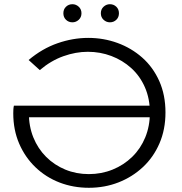

<svg xmlns="http://www.w3.org/2000/svg" viewBox="-20 -886 864 912"><path d="M402 6Q328 6 263 -19Q198 -44 148.5 -91.5Q99 -139 71 -204Q43 -269 43 -348Q43 -357 43.5 -366Q44 -375 46 -384H741V-329H98L117 -350Q117 -286 138.5 -233Q160 -180 199 -141Q238 -102 290 -80.5Q342 -59 402 -59Q462 -59 515 -80.5Q568 -102 608 -141Q648 -180 670 -233.5Q692 -287 692 -351Q692 -417 668.5 -471Q645 -525 603.5 -562.5Q562 -600 509 -620Q456 -640 397 -640Q340 -640 281 -619Q222 -598 169 -553L116 -601Q180 -655 253 -680.5Q326 -706 399 -706Q472 -706 538 -682Q604 -658 655.5 -612.5Q707 -567 736.5 -501Q766 -435 766 -352Q766 -271 737.5 -205Q709 -139 658.5 -92Q608 -45 542.5 -19.5Q477 6 402 6ZM502 -780Q485 -780 472 -792Q459 -804 459 -823Q459 -842 472 -854Q485 -866 502 -866Q520 -866 532.5 -854Q545 -842 545 -823Q545 -804 532.5 -792Q520 -780 502 -780ZM324 -780Q306 -780 293.5 -792Q281 -804 281 -823Q281 -842 293.5 -854Q306 -866 324 -866Q341 -866 354 -854Q367 -842 367 -823Q367 -804 354 -792Q341 -780 324 -780Z"/></svg>

Font: MOST Montserrat
Style: Regular
Weight: 400
Designer: Julieta Ulanovsky
Foundry: Julieta Ulanovsky
Version: Version 8.000;March 11, 2024;FontCreator 15.0.0.2926 64-bit